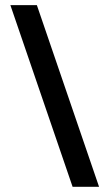

<svg xmlns="http://www.w3.org/2000/svg" viewBox="-20 -720 422 740"><path d="M20 -700.2H122.1L361.8 0H259.8Z"/></svg>

Font: Fivo Sans Modern Med
Style: Regular
Weight: 450
Designer: Alexander Slobzheninov
Foundry: Alexander Slobzheninov
Version: 1.0